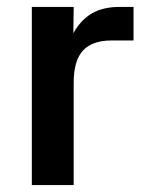

<svg xmlns="http://www.w3.org/2000/svg" viewBox="-20 -535 428 555"><path d="M193 0H72V-515H193L192 -439Q214 -478 246 -496.5Q278 -515 326 -515H366V-418H302Q247 -418 220 -389Q193 -360 193 -296Z"/></svg>

Font: Asta Sans
Style: Bold
Weight: 700
Designer: 42dot
Version: Version 1.000